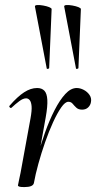

<svg xmlns="http://www.w3.org/2000/svg" viewBox="-20 -753 391 781"><path d="M118 -9 108 -10Q117 -57 131 -110Q145 -163 163 -213.5Q181 -264 202 -305Q223 -346 245.5 -370.5Q268 -395 292 -395Q306 -395 320.5 -387.5Q335 -380 344 -367Q353 -354 350 -338Q348 -325 338.5 -316Q329 -307 314 -307Q299 -307 290.5 -315Q282 -323 275.5 -331Q269 -339 258 -339Q245 -339 229 -316Q213 -293 196 -256Q179 -219 163.5 -174.5Q148 -130 136 -86.5Q124 -43 118 -9ZM79 8Q63 8 58 6Q53 4 53 1Q53 -2 58.5 -26Q64 -50 68 -74L104 -271Q110 -304 108.5 -321Q107 -338 101 -345.5Q95 -353 86 -353Q74 -353 58.5 -341.5Q43 -330 27 -315Q24 -312 20 -316Q16 -320 19 -323Q51 -360 78 -377.5Q105 -395 131 -395Q150 -395 160.5 -384Q171 -373 172.5 -347Q174 -321 166 -276L118 -9Q115 8 79 8ZM170 -475 122 -727Q122 -732 132 -732.5Q142 -733 156 -730.5Q170 -728 180 -724Q190 -720 190 -716L180 -476Q180 -474 175 -473Q170 -472 170 -475ZM289 -475 241 -727Q241 -732 251 -732.5Q261 -733 275 -730.5Q289 -728 299 -724Q309 -720 309 -716L299 -476Q299 -474 294 -473Q289 -472 289 -475Z"/></svg>

Font: Cormorant Light Medium
Style: Italic
Weight: 500
Italic angle: -10°
Version: Version 4.000